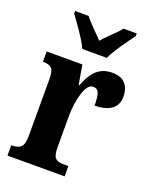

<svg xmlns="http://www.w3.org/2000/svg" viewBox="-143 -846 737 925"><g transform="rotate(20 225.5 -383.0)"><path d="M11 -53H15Q46 -53 60.5 -67Q75 -81 75 -125V-415Q75 -457 62.5 -470Q50 -483 20 -483H17V-536H200L217 -437H221Q241 -493 272 -520.5Q303 -548 350 -548Q395 -548 417 -523.5Q439 -499 439 -458Q439 -414 408.5 -392Q378 -370 323 -370Q323 -414 315.5 -433.5Q308 -453 286 -453Q258 -453 241 -399Q224 -345 224 -277V-120Q224 -79 236.5 -66Q249 -53 275 -53H304V0H11ZM102 -721 79 -753V-766H148Q156 -755 197 -712Q214 -696 237 -671Q244 -680 281 -717Q286 -722 302.5 -738Q319 -754 327 -766H395V-753L372 -721Q315 -642 300 -606H174Q159 -642 102 -721Z"/></g></svg>

Font: Noto Serif CondExtraBold
Style: Regular
Weight: 800
Width: 3
Designer: Monotype Design Team
Foundry: Monotype Imaging Inc.
Version: Version 1.001